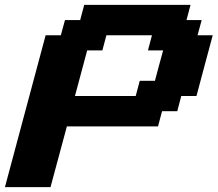

<svg xmlns="http://www.w3.org/2000/svg" viewBox="-54 -645 895 790"><path d="M-33.7 125H153.8Q165 83 187.5 0Q210 -83 221.2 -125H596.2L612.8 -187.5H675.3L691.9 -250H754.4Q765.6 -292 787.8 -375.2Q810.1 -458.5 821.3 -500H758.8L775.9 -562.5H713.4L730 -625H292.5L275.9 -562.5H213.4L196.3 -500H133.8Q106 -396 50 -187.5Q-5.9 21 -33.7 125ZM504.4 -250H254.4L304.7 -437.5H367.2L383.8 -500H571.3L554.7 -437.5H617.2Q611.3 -417 600.1 -375Q588.9 -333 583.5 -312.5H521Z"/></svg>

Font: Faithful 32x
Style: SemiboldOblique
Weight: 400
Foundry: Faithful Resource Pack
Version: Version 1.0; January 27, 2023